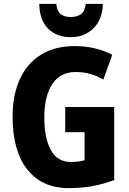

<svg xmlns="http://www.w3.org/2000/svg" viewBox="-20 -962 667 992"><path d="M317 -409H570V-32Q516 -11 458 -0.5Q400 10 336 10Q197 10 121 -86.5Q45 -183 45 -359Q45 -471 82.5 -553Q120 -635 192 -679.5Q264 -724 367 -724Q423 -724 472.5 -711.5Q522 -699 560 -679L514 -551Q482 -570 446 -580Q410 -590 371 -590Q291 -590 250 -527.5Q209 -465 209 -355Q209 -247 243 -186Q277 -125 347 -125Q366 -125 384 -127.5Q402 -130 417 -134V-279H317ZM511 -942Q510 -863 463.5 -816.5Q417 -770 346 -770Q272 -770 228 -814.5Q184 -859 183 -942H271Q275 -904 293.5 -889Q312 -874 346 -874Q377 -874 398 -888.5Q419 -903 423 -942Z"/></svg>

Font: Noto Sans Arabic Cond ExtBd
Style: Regular
Weight: 800
Width: 3
Designer: Monotype Design Team, Nadine Chahine, Nizar Qandah and Khaled Hosny
Foundry: Monotype Imaging Inc.
Version: Version 2.012; ttfautohint (v1.8.4.7-5d5b)